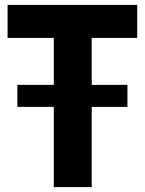

<svg xmlns="http://www.w3.org/2000/svg" viewBox="-20 -765 592 785"><path d="M200 -328H51V-418H200V-610H11V-745H541V-610H355V-418H501V-328H355V0H200Z"/></svg>

Font: BLUETTI 2.0
Style: Bold
Weight: 700
Designer: Stijn de Vries
Foundry: tokotype
Version: Version 2.005;October 31, 2023;FontCreator 14.0.0.2814 64-bi